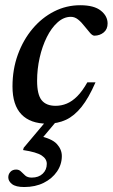

<svg xmlns="http://www.w3.org/2000/svg" viewBox="-20 -474 442 753"><path d="M75 259.5Q42 259.5 27.2 248Q12.5 236.5 12.5 221.5Q12.5 209 20.8 200Q29 191 43.5 191Q55 191 62.5 198.8Q70 206.5 79 214.5Q88 222.5 104.5 222.5Q131.5 222.5 147.5 207.2Q163.5 192 163.5 168.5Q163.5 149 143.5 135.8Q123.5 122.5 70.5 114.5L73 105.5L181 -23H222L114.5 105L129 58Q183 69 202.8 90.5Q222.5 112 222.5 138Q222.5 171 203.5 198.8Q184.5 226.5 151.5 243Q118.5 259.5 75 259.5ZM258 -408Q230 -408 205.8 -386.2Q181.5 -364.5 163.5 -328.2Q145.5 -292 135.5 -247.5Q125.5 -203 125.5 -157Q125.5 -103.5 143.2 -81.2Q161 -59 198 -59Q221 -59 242 -67.8Q263 -76.5 283 -96.5Q303 -116.5 322.5 -151H354.5Q328 -90 299.8 -54.8Q271.5 -19.5 238.8 -4.2Q206 11 165.5 11Q99 11 64 -25.5Q29 -62 29 -135Q29 -202 50 -259.8Q71 -317.5 107.5 -361Q144 -404.5 192 -429Q240 -453.5 294.5 -453.5Q349 -453.5 375.5 -432.2Q402 -411 402 -382Q402 -359.5 387 -347Q372 -334.5 350.5 -334Q343 -334 333.8 -344.2Q324.5 -354.5 312 -370.5Q299.5 -387 286.2 -397.5Q273 -408 258 -408Z"/></svg>

Font: Newsreader 16pt Medium
Style: Italic
Weight: 500
Italic angle: -17°
Designer: Hugues Gentile
Foundry: Production Type
Version: Version 1.003